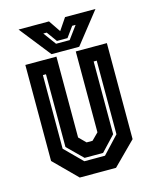

<svg xmlns="http://www.w3.org/2000/svg" viewBox="-107 -771 680 844"><g transform="rotate(-15 233.0 -349.0)"><path d="M150.5 0 47.5 -103V-540H189V-172L219.5 -141.5H246.5L277 -172V-540H418.5V-103L315.5 0ZM188.5 -64H282.5L355.5 -142V-477H341.5V-146L277.5 -78H193.5L124.5 -146V-477H110.5V-142ZM171 -556 59 -698H197.5L234 -644L270.5 -698H409L297 -556ZM202 -595H264L306.5 -653H291L257 -606H209L175 -653H159.5Z"/></g></svg>

Font: Tourney Condensed Regular
Style: Bold
Weight: 700
Width: 3
Designer: Tyler Finck
Foundry: Etcetera Type Co
Version: Version 1.010; ttfautohint (v1.8.3)